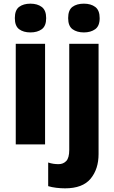

<svg xmlns="http://www.w3.org/2000/svg" viewBox="-20 -788 624 1048"><path d="M146 -768Q184 -768 208 -750Q232 -732 232 -689Q232 -646 208 -628.5Q184 -611 146 -611Q108 -611 84.5 -628.5Q61 -646 61 -689Q61 -733 84.5 -750.5Q108 -768 146 -768ZM226 -549V0H66V-549ZM352 -689Q352 -733 375.5 -750.5Q399 -768 438 -768Q476 -768 500 -750Q524 -732 524 -689Q524 -646 499.5 -628.5Q475 -611 438 -611Q400 -611 376 -628.5Q352 -646 352 -689ZM335 240Q312 240 287 237Q262 234 243 228V99Q258 104 271.5 106Q285 108 300 108Q325 108 341.5 91Q358 74 358 30V-549H518V53Q518 135 474.5 187.5Q431 240 335 240Z"/></svg>

Font: Noto Sans SemiCondensed ExtraBold
Style: Regular
Weight: 800
Width: 4
Designer: Monotype Design Team
Foundry: Monotype Imaging Inc.
Version: Version 2.013; ttfautohint (v1.8.4.7-5d5b)